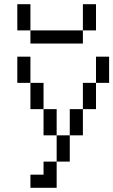

<svg xmlns="http://www.w3.org/2000/svg" viewBox="-20 -895 540 915"><path d="M187.5 -62.5H125V0H250Q250 0 250 -125H187.5ZM250 -125H312.5Q312.5 -125 312.5 -250H250Q250 -250 250 -125ZM250 -250Q250 -250 250 -375H187.5Q187.5 -375 187.5 -250ZM312.5 -250H375Q375 -250 375 -375H312.5Q312.5 -375 312.5 -250ZM187.5 -375Q187.5 -375 187.5 -500H125Q125 -500 125 -375ZM375 -375H437.5Q437.5 -375 437.5 -500H375Q375 -500 375 -375ZM125 -500Q125 -500 125 -625H62.5Q62.5 -625 62.5 -500ZM437.5 -500H500Q500 -500 500 -625H437.5Q437.5 -625 437.5 -500ZM125 -750V-687.5H375V-750ZM125 -750Q125 -750 125 -875H62.5Q62.5 -875 62.5 -750ZM375 -750H437.5Q437.5 -750 437.5 -875H375Q375 -875 375 -750Z"/></svg>

Font: CalcUnifontExMono
Style: Regular
Weight: 500
Version: Version 15.0.06